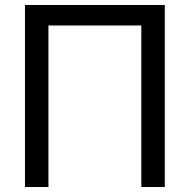

<svg xmlns="http://www.w3.org/2000/svg" viewBox="-20 -749 760 769"><path d="M640 0H546V-647H174V0H80V-729H640Z"/></svg>

Font: ColatingCofangSans
Style: Regular
Weight: 400
Foundry: GNU
Version: Version 412.227;June 27, 2022;FontCreator 11.0.0.2412 32-bit